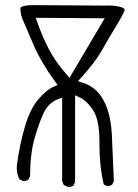

<svg xmlns="http://www.w3.org/2000/svg" viewBox="-20 -753 540 754"><path d="M391.1 -681.2 252.9 -447.3 241.2 -460.9Q197.3 -511.2 171.6 -560.5Q146 -609.9 126.5 -665.5L120.1 -683.1ZM370.6 -195.3V-180.2Q370.6 -101.6 387.2 -28.8L398.9 -22.9Q400.4 -22.5 402.6 -22.5Q404.8 -22.5 408.2 -22.9Q414.6 -23.9 420.4 -27.8L427.2 -42L419.4 -220.2Q415.5 -307.6 385.7 -360.8Q357.4 -411.6 305.7 -427.7L286.1 -434.1L299.8 -449.2Q355.5 -510.7 380.9 -556.6Q407.7 -604.5 432.9 -645.3Q458 -686 467.8 -708.5Q469.7 -712.4 469.7 -713.6Q469.7 -714.8 469.7 -714.8Q469.2 -716.8 467 -719.2Q464.8 -721.7 458 -724.1Q437 -731.4 406.7 -731.4L393.6 -731L108.9 -732.9Q86.9 -732.9 76.2 -730Q62 -726.6 60.5 -722.2Q60.1 -721.7 60.1 -720.2Q60.1 -696.3 70.3 -673.3Q81.5 -647.9 111.3 -578.1Q140.6 -509.3 196.3 -432.6L206.1 -419.4L190.9 -412.6Q162.6 -400.4 130.1 -362.5Q97.7 -324.7 76.9 -252.4Q56.2 -180.2 46.4 -105Q45.9 -98.6 45.9 -91.3Q45.9 -69.3 56.6 -48.8L69.8 -42.5Q71.3 -42 73.5 -42Q75.7 -42 79.1 -42.5Q85.4 -43.5 91.3 -47.4L98.1 -61.5Q98.6 -150.4 115.5 -208.7Q132.3 -267.1 149.9 -306.2Q169.9 -349.1 206.1 -362.8L224.1 -369.6V-43.9Q225.6 -33.7 231 -26.4L246.6 -19Q248 -18.6 249 -18.6Q260.3 -18.6 268.1 -23.9L274.9 -38.1V-378.9Q296.4 -369.1 299.3 -367.4Q302.2 -365.7 304.9 -363.8Q307.6 -361.8 310.5 -359.9Q328.6 -345.7 346.2 -319.3Q370.6 -281.7 370.6 -195.3Z"/></svg>

Font: NaikaiFont
Style: ExtraLight
Weight: 200
Version: Version 1.89